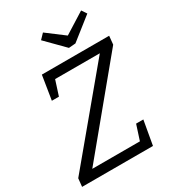

<svg xmlns="http://www.w3.org/2000/svg" viewBox="-215 -1027 1026 1142"><g transform="rotate(-30 297.5 -456.0)"><path d="M6.3 0 12 -55.9 502.4 -644.5 509.8 -635.5H168.7L191.5 -646.8L155.1 -533.5H106.6L132.9 -698H595.1L589.4 -640.1L100.7 -48.5L97.7 -62.6H458.7L435 -48.9L472.6 -165.2H522.2L493.1 0ZM525.8 -911.6 548.8 -877.4 398.5 -758.7 351.9 -755 230.9 -877.4 263.7 -911.6 406.2 -804.2 355.6 -804.8Z"/></g></svg>

Font: Bitter Thin
Style: Italic
Weight: 100
Italic angle: -9°
Designer: Sol Matas, and Bitter project Authors
Foundry: Sol Matas
Version: Version 2.002